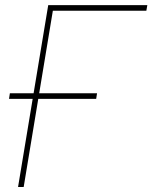

<svg xmlns="http://www.w3.org/2000/svg" viewBox="-20 -748 609 768"><path d="M569.3 -727.5 565.4 -705.1H191.4L74.7 0H52.2L172.9 -727.5ZM16.1 -352.5 19.5 -375H368.2L364.7 -352.5Z"/></svg>

Font: Inter 24pt Thin
Style: Italic
Weight: 250
Italic angle: -9.3988°
Version: Version 4.001;git-66647c0bb